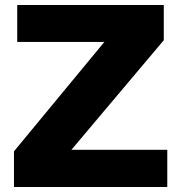

<svg xmlns="http://www.w3.org/2000/svg" viewBox="-20 -749 726 769"><path d="M36 0V-143L398 -581H49V-729H636V-588L266 -149H650V0Z"/></svg>

Font: BDO Grotesk ExtraBold
Style: Regular
Weight: 800
Designer: Deni Anggara
Foundry: Lokal Container
Version: Version 2.000